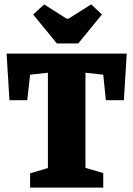

<svg xmlns="http://www.w3.org/2000/svg" viewBox="-20 -854 607 874"><path d="M117 0V-65L198 -89V-523L117 -514L104 -398H23L10 -610H557L544 -398H462L450 -514L369 -523V-90L450 -66V0ZM239 -656 131 -788 181 -834 283 -769H292L395 -834L444 -788L336 -656Z"/></svg>

Font: Grenze ExtraBold
Style: Regular
Weight: 800
Designer: Renata Polastri
Foundry: Omnibus-Type
Version: Version 1.002; ttfautohint (v1.8)